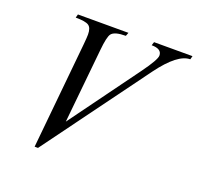

<svg xmlns="http://www.w3.org/2000/svg" viewBox="-120 -791 963 935"><g transform="rotate(20 362.0 -323.5)"><path d="M723.6 -661.6 718.8 -643.6Q653.8 -643.6 566.4 -525.4L169.4 15.6H151.9L206.1 -535.6Q209.5 -571.3 209.5 -586.4Q209.5 -621.1 192.6 -632.3Q175.8 -643.6 125 -643.6L129.9 -661.6H391.6L384.8 -643.6Q326.7 -643.6 311 -623Q298.3 -606.4 291.5 -535.6L252.9 -150.9L515.6 -510.7Q571.3 -587.4 571.3 -608.9Q571.3 -643.6 518.6 -643.6L524.4 -661.6Z"/></g></svg>

Font: Dai Banna SIL Light
Style: Oblique
Weight: 400
Italic angle: -11°
Designer: Victor Gaultney
Foundry: SIL International
Version: Version 2.000